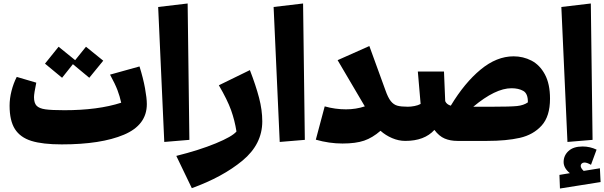

<svg xmlns="http://www.w3.org/2000/svg" viewBox="-20 -808 3464 1101"><path d="M822 -211Q822 -91 690.5 -35.5Q559 20 334 20Q224 20 160 0Q96 -20 65.5 -68Q35 -116 35 -202Q35 -243 46 -286.5Q57 -330 76 -367L188 -334Q175 -271 175 -251Q175 -217 190 -201.5Q205 -186 240.5 -181Q276 -176 349 -176Q542 -176 675 -219Q667 -256 653.5 -291.5Q640 -327 611 -380L780 -427Q801 -360 811.5 -302.5Q822 -245 822 -211ZM492 -362 398 -440 336 -362 238 -443 316 -540 411 -463 473 -540 572 -460Z M922 6 887 -768 1056 -788 1066 -6Z M991 86Q1123 53 1217.5 14Q1312 -25 1336 -54Q1326 -118 1305 -176.5Q1284 -235 1235 -319L1413 -406Q1447 -318 1465.5 -247.5Q1484 -177 1484 -112Q1484 19 1370.5 113Q1257 207 1080 271Z M1584 6 1549 -768 1718 -788 1728 -6Z M2304 0Q2266 0 2228.5 -16Q2191 -32 2162 -58Q2116 -18 2068 -1.5Q2020 15 1944 15Q1868 15 1791 -7L1842 -198Q1902 -181 1964 -181Q2021 -181 2072 -198L1916 -463L2098 -544L2190 -291Q2205 -248 2221 -228Q2237 -208 2258.5 -202Q2280 -196 2319 -196L2324 -84Z M3134 -242Q3134 -141 3086 -88Q3038 -35 2961 -17.5Q2884 0 2773 0H2603Q2562 0 2530 -13.5Q2498 -27 2471 -63Q2414 0 2304 0L2284 -81L2319 -196Q2336 -196 2357 -200Q2378 -204 2392 -212L2376 -398H2526L2533 -228Q2541 -209 2565 -202Q2644 -333 2736 -409Q2828 -485 2925 -485Q2980 -485 3027.5 -460.5Q3075 -436 3104.5 -381.5Q3134 -327 3134 -242ZM2913 -302Q2821 -302 2694 -196H2803Q2908 -196 2945.5 -200Q2983 -204 3007 -221Q3008 -271 2981 -286.5Q2954 -302 2913 -302Z M3234 6 3199 -768 3368 -788 3378 -6ZM3424 236 3191 273 3188 195 3248 185Q3212 156 3212 121Q3212 84 3240 58Q3268 32 3321 32Q3363 32 3401 50L3369 137Q3346 124 3332 124Q3322 124 3316 129.5Q3310 135 3310 143Q3310 156 3327 172L3420 157Z"/></svg>

Font: FiraGO Heavy
Style: Italic
Weight: 900
Italic angle: -8°
Designer: bBox Type GmbH
Foundry: bBox Type GmbH
Version: Version 1.001